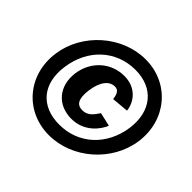

<svg xmlns="http://www.w3.org/2000/svg" viewBox="-170 -946 1168 1168"><g transform="rotate(45 414.5 -361.5)"><path d="M380 10C580 10 764 -150 792 -352C821 -561 676 -733 470 -733C269 -733 86 -571 58 -371C28 -160 173 10 380 10ZM379 -80C220 -80 130 -185 154 -352C178 -526 305 -644 471 -644C627 -644 718 -536 696 -371C671 -195 543 -80 379 -80ZM450 -570C338 -570 245 -491 227 -371C210 -245 286 -157 406 -157C519 -157 580 -244 597 -289L509 -309C484 -271 461 -241 416 -241C370 -241 348 -272 359 -355C371 -442 409 -484 455 -484C491 -484 497 -449 501 -422L610 -432C604 -495 554 -570 450 -570Z"/></g></svg>

Font: United Sans ExtraBold
Style: Italic
Weight: 800
Italic angle: -8°
Designer: Pablo Impallari, Rodrigo Fuenzalida (Modified by Dan O. Williams)
Version: Version 1.000;PS 001.000;hotconv 1.0.88;makeotf.lib2.5.64775